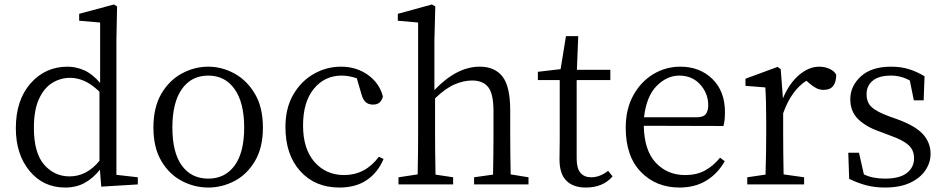

<svg xmlns="http://www.w3.org/2000/svg" viewBox="-20 -827 4240 861"><path d="M426 -106V-416Q389 -451 357 -464.5Q325 -478 295 -478Q251 -478 214 -455Q177 -432 154.5 -382.5Q132 -333 132 -254Q132 -141 178 -88.5Q224 -36 292 -36Q369 -36 426 -106ZM502 -43 598 -32V0L434 10L428 -66Q398 -28 360 -7Q322 14 272 14Q174 14 112.5 -60.5Q51 -135 51 -252Q51 -378 117 -453Q183 -528 283 -528Q320 -528 357 -512Q394 -496 429 -455V-726L335 -734V-765L491 -807L505 -798L502 -645Z M914 14Q852 14 795.5 -15.5Q739 -45 703.5 -105Q668 -165 668 -255Q668 -346 703.5 -406.5Q739 -467 795.5 -497.5Q852 -528 914 -528Q975 -528 1031 -497.5Q1087 -467 1123 -406.5Q1159 -346 1159 -255Q1159 -165 1123.5 -105Q1088 -45 1032 -15.5Q976 14 914 14ZM914 -26Q989 -26 1032 -84.5Q1075 -143 1075 -255Q1075 -367 1032 -427.5Q989 -488 914 -488Q838 -488 795.5 -427.5Q753 -367 753 -255Q753 -143 795.5 -84.5Q838 -26 914 -26Z M1679 -124 1700 -114Q1675 -54 1625.5 -20Q1576 14 1502 14Q1393 14 1326.5 -59.5Q1260 -133 1260 -257Q1260 -342 1295 -402.5Q1330 -463 1387 -495.5Q1444 -528 1509 -528Q1578 -528 1629.5 -491.5Q1681 -455 1697 -395Q1689 -358 1653 -358Q1631 -358 1619 -370Q1607 -382 1602 -401L1580 -476Q1544 -488 1512 -488Q1436 -488 1387.5 -429Q1339 -370 1339 -264Q1339 -159 1390.5 -100.5Q1442 -42 1523 -42Q1618 -42 1679 -124Z M2270 -45 2350 -32V0H2106V-32L2191 -44Q2193 -150 2193 -228V-328Q2193 -406 2169.5 -436Q2146 -466 2097 -466Q2060 -466 2019.5 -449Q1979 -432 1931 -386V-228Q1931 -152 1933 -44L2012 -32V0H1767V-32L1853 -45Q1855 -152 1855 -228V-726L1764 -734V-765L1917 -807L1932 -798L1928 -644V-423Q2028 -528 2131 -528Q2199 -528 2233.5 -483.5Q2268 -439 2268 -332V-228Q2268 -150 2270 -45Z M2707 -61 2727 -36Q2684 14 2607 14Q2550 14 2519.5 -17Q2489 -48 2489 -112Q2489 -150 2490 -199V-468H2392V-505L2494 -517L2518 -665H2573L2567 -514H2717V-468H2566V-116Q2566 -72 2583 -52Q2600 -32 2631 -32Q2670 -32 2707 -61Z M2868 -301H3102Q3135 -301 3145.5 -316Q3156 -331 3156 -355Q3156 -408 3120 -448Q3084 -488 3026 -488Q2971 -488 2925 -442Q2879 -396 2868 -301ZM3224 -262 2867 -263Q2869 -152 2921 -97Q2973 -42 3052 -42Q3105 -42 3142.5 -63Q3180 -84 3209 -120L3230 -104Q3199 -49 3148 -17.5Q3097 14 3027 14Q2922 14 2854 -56Q2786 -126 2786 -254Q2786 -338 2820 -399.5Q2854 -461 2909.5 -494.5Q2965 -528 3031 -528Q3118 -528 3174.5 -473Q3231 -418 3231 -324Q3231 -285 3224 -262Z M3481 -517 3491 -386Q3519 -453 3563 -490.5Q3607 -528 3654 -528Q3678 -528 3699.5 -518.5Q3721 -509 3730 -492Q3730 -460 3716.5 -442Q3703 -424 3674 -424Q3655 -424 3640 -432Q3625 -440 3610 -453L3596 -465Q3528 -421 3492 -319V-228Q3492 -152 3494 -45L3586 -32V0H3331V-32L3413 -44Q3416 -152 3416 -228V-283Q3416 -379 3412 -435L3323 -442V-474L3467 -527Z M3968 -305 4007 -291Q4086 -262 4119.5 -224.5Q4153 -187 4153 -137Q4153 -98 4130 -63.5Q4107 -29 4061.5 -7.5Q4016 14 3948 14Q3903 14 3865 4Q3827 -6 3788 -25L3784 -142H3832L3854 -45Q3893 -26 3948 -26Q4015 -26 4047 -51.5Q4079 -77 4079 -117Q4079 -154 4054 -176.5Q4029 -199 3975 -218L3925 -237Q3864 -258 3828.5 -292.5Q3793 -327 3793 -382Q3793 -441 3840.5 -484.5Q3888 -528 3976 -528Q4020 -528 4055.5 -517Q4091 -506 4126 -485L4122 -377H4078L4060 -466Q4020 -488 3976 -488Q3921 -488 3893.5 -465Q3866 -442 3866 -405Q3866 -367 3889.5 -346Q3913 -325 3968 -305Z"/></svg>

Font: Han-Nom Khai
Style: Regular
Weight: 400
Version: Version 1.200;June 22, 2023;FontCreator 14.0.0.2814 64-bit